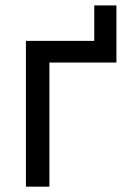

<svg xmlns="http://www.w3.org/2000/svg" viewBox="-20 -699 476 719"><path d="M333 -545.9V-678.7H416V-545.9ZM416 -545.9V-464.8H165V0H77.1V-545.9Z"/></svg>

Font: Adwaita Sans
Style: Regular
Weight: 400
Designer: Rasmus Andersson
Foundry: rsms
Version: Version 4.001;git-9221beed3